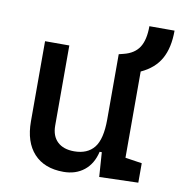

<svg xmlns="http://www.w3.org/2000/svg" viewBox="-76 -727 757 807"><g transform="rotate(10 302.0 -323.0)"><path d="M247.1 9.8Q165.5 9.8 120.8 -38.8Q76.2 -87.4 76.2 -175.8V-517.6H179.7V-175.8Q179.7 -131.3 205.1 -107.2Q230.5 -83 276.4 -83Q333 -83 361.8 -118.9Q390.6 -154.8 390.6 -239.3V-517.6H391.1L410.6 -522.5Q456.1 -533.7 476.6 -565.4Q497.1 -597.2 497.1 -655.8H604.5Q604.5 -582.5 578.1 -535.4Q551.8 -488.3 494.1 -461.9V-93.8L565.4 -83V0L399.4 4.9L392.1 -99.6H382.8Q370.6 -46.9 335 -18.6Q299.3 9.8 247.1 9.8Z"/></g></svg>

Font: Caskaydia Cove
Style: Regular
Weight: 400
Monospace: yes
Designer: Aaron Bell
Foundry: Saja Typeworks
Version: Version 4.300; ttfautohint (v1.8.3)